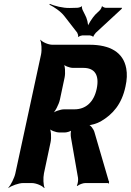

<svg xmlns="http://www.w3.org/2000/svg" viewBox="-20 -941 672 987"><path d="M625 -496C633 -531 634 -562 629 -589C614 -672 546 -711 440 -711H249C228 -711 197 -725 188 -737L187 -735C193 -722 196 -685 191 -661L59 -50C54 -26 35 11 23 24V26C38 14 76 0 99 0H143C166 0 198 14 207 26L209 24C203 11 201 -26 206 -50L240 -210C245 -234 243 -274 233 -286L230 -284C237 -271 267 -260 286 -260H314C323 -260 345 -266 350 -273L348 -275C342 -268 343 -242 345 -233L381 -27C383 -18 380 6 375 13L378 15C385 8 407 0 418 0H535C536 0 536 2 537 3L541 0C540 -1 540 -2 540 -4V-5L541 -9C541 -9 540 -10 539 -10L466 -260C462 -277 445 -299 433 -301L431 -298C444 -295 481 -307 498 -317C560 -353 606 -406 625 -496ZM477 -484C462 -414 419 -379 363 -379H310C291 -379 258 -368 246 -355L247 -353C263 -365 283 -405 288 -429L312 -542C317 -566 315 -606 305 -618L302 -616C308 -603 337 -592 356 -592H409C467 -592 492 -555 477 -484ZM417 -865 406 -887C404 -890 399 -904 402 -908L400 -909C398 -905 383 -901 377 -901L339 -900C303 -899 259 -911 236 -921L234 -917C255 -907 292 -883 311 -858L377 -773C379 -769 384 -756 381 -753L384 -751C386 -755 399 -759 403 -759H442C446 -759 457 -755 458 -752L460 -753C460 -756 469 -769 472 -772L606 -896L607 -901H523C519 -901 507 -905 507 -909L503 -907C504 -904 496 -890 492 -887L470 -866C455 -850 432 -815 428 -798H432C436 -815 426 -850 417 -865Z"/></svg>

Font: Asimov
Style: EdgeExtremeIt
Weight: 500
Designer: Google
Version: Version 2.000980: 2014